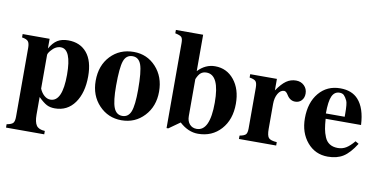

<svg xmlns="http://www.w3.org/2000/svg" viewBox="-81 -909 2651 1346"><g transform="rotate(10 1245.0 -235.5)"><path d="M212 -461V-392Q237 -436 267.5 -454.5Q298 -473 343 -473Q428 -473 476 -415.5Q524 -358 524 -249Q524 -131 472.5 -59Q421 13 332 13Q298 13 274 0.5Q250 -12 214 -47V79Q214 131 230.5 155Q247 179 291 181V205H19V181Q54 175 64.5 162.5Q75 150 75 118V-372Q75 -405 64 -418.5Q53 -432 20 -437V-461ZM214 -346V-107Q226 -78 246.5 -60Q267 -42 291 -42Q376 -42 376 -234Q376 -416 300 -416Q263 -416 232 -379Q214 -358 214 -346Z M1032 -229Q1032 -124 967.5 -55Q903 14 806 14Q711 14 646 -54.5Q581 -123 581 -228Q581 -337 645.5 -405Q710 -473 810 -473Q905 -473 968.5 -404Q1032 -335 1032 -229ZM885 -218Q885 -346 868 -394Q851 -442 807 -442Q761 -442 744.5 -394.5Q728 -347 728 -218Q728 -109 746 -63Q764 -17 807 -17Q850 -17 867.5 -61.5Q885 -106 885 -218Z M1267 -676V-417Q1320 -473 1389 -473Q1472 -473 1524.5 -408Q1577 -343 1577 -239Q1577 -126 1514 -56Q1451 14 1351 14Q1281 14 1219 -43L1140 13H1128V-594Q1128 -624 1118 -634.5Q1108 -645 1073 -652V-676ZM1267 -360V-97Q1267 -61 1286 -39.5Q1305 -18 1336 -18Q1430 -18 1430 -221Q1430 -419 1337 -419Q1312 -419 1296 -405.5Q1280 -392 1267 -360Z M1830 -461V-379Q1865 -430 1896 -451.5Q1927 -473 1965 -473Q2000 -473 2023 -450.5Q2046 -428 2046 -394Q2046 -364 2028.5 -345Q2011 -326 1983 -326Q1946 -326 1923 -364Q1909 -387 1895 -387Q1869 -387 1851.5 -357Q1834 -327 1834 -283V-106Q1834 -58 1847.5 -42.5Q1861 -27 1906 -24V0H1641V-24Q1674 -30 1684.5 -41.5Q1695 -53 1695 -84V-373Q1695 -408 1684 -420Q1673 -432 1640 -437V-461Z M2449 -126 2473 -112Q2429 -42 2384.5 -14Q2340 14 2275 14Q2185 14 2128 -53.5Q2071 -121 2071 -224Q2071 -336 2128.5 -404.5Q2186 -473 2280 -473Q2363 -473 2408 -423Q2461 -365 2467 -245H2215Q2218 -203 2223 -174.5Q2228 -146 2240 -117Q2252 -88 2275.5 -73Q2299 -58 2334 -58Q2366 -58 2392 -73.5Q2418 -89 2449 -126ZM2344 -282V-303Q2344 -376 2335 -395Q2323 -420 2311.5 -431Q2300 -442 2280 -442Q2244 -442 2227 -405.5Q2210 -369 2210 -282Z"/></g></svg>

Font: STIX MathJax Main
Style: Bold
Weight: 700
Designer: MicroPress Inc., with final additions and corrections provided by Coen Hoffman, Elsevier (retired)
Version: Version 1.1.1